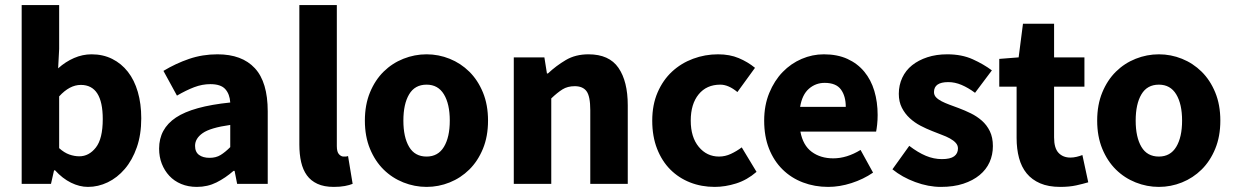

<svg xmlns="http://www.w3.org/2000/svg" viewBox="-20 -721 4842 753"><path d="M325 12Q292 12 258.5 -4.5Q225 -21 196 -53H192L180 0H65V-701H212V-529L208 -453Q237 -479 270.5 -493.5Q304 -508 339 -508Q384 -508 420 -490Q456 -472 481.5 -439.5Q507 -407 520.5 -360.5Q534 -314 534 -257Q534 -193 516.5 -143Q499 -93 469.5 -58.5Q440 -24 402.5 -6Q365 12 325 12ZM291 -108Q329 -108 356 -142.5Q383 -177 383 -254Q383 -388 297 -388Q253 -388 212 -343V-140Q232 -122 252 -115Q272 -108 291 -108Z M752 12Q718 12 690.5 0.5Q663 -11 644 -31.5Q625 -52 614.5 -79Q604 -106 604 -138Q604 -216 670 -260Q736 -304 883 -319Q881 -352 863.5 -371.5Q846 -391 805 -391Q773 -391 741.5 -379Q710 -367 674 -346L621 -443Q669 -472 721.5 -490Q774 -508 833 -508Q929 -508 979.5 -453.5Q1030 -399 1030 -284V0H910L900 -51H896Q864 -23 829 -5.5Q794 12 752 12ZM802 -102Q827 -102 845 -113Q863 -124 883 -144V-231Q805 -220 775 -199Q745 -178 745 -149Q745 -125 760.5 -113.5Q776 -102 802 -102Z M1289 12Q1251 12 1225 0Q1199 -12 1183.5 -33.5Q1168 -55 1161 -85.5Q1154 -116 1154 -154V-701H1301V-148Q1301 -125 1309.5 -116Q1318 -107 1327 -107Q1332 -107 1335.5 -107Q1339 -107 1345 -109L1363 0Q1351 5 1332.5 8.5Q1314 12 1289 12Z M1653 12Q1606 12 1562 -5.5Q1518 -23 1484.5 -56Q1451 -89 1431 -137.5Q1411 -186 1411 -248Q1411 -310 1431 -358.5Q1451 -407 1484.5 -440Q1518 -473 1562 -490.5Q1606 -508 1653 -508Q1700 -508 1743.5 -490.5Q1787 -473 1820.5 -440Q1854 -407 1874 -358.5Q1894 -310 1894 -248Q1894 -186 1874 -137.5Q1854 -89 1820.5 -56Q1787 -23 1743.5 -5.5Q1700 12 1653 12ZM1653 -107Q1698 -107 1721 -145Q1744 -183 1744 -248Q1744 -313 1721 -351Q1698 -389 1653 -389Q1607 -389 1584.5 -351Q1562 -313 1562 -248Q1562 -183 1584.5 -145Q1607 -107 1653 -107Z M1995 0V-496H2115L2125 -433H2129Q2161 -463 2199 -485.5Q2237 -508 2288 -508Q2369 -508 2405.5 -455Q2442 -402 2442 -308V0H2295V-289Q2295 -343 2280.5 -363Q2266 -383 2234 -383Q2206 -383 2186 -370.5Q2166 -358 2142 -335V0Z M2783 12Q2731 12 2686.5 -5.5Q2642 -23 2609 -56Q2576 -89 2557 -137.5Q2538 -186 2538 -248Q2538 -310 2559 -358.5Q2580 -407 2615.5 -440Q2651 -473 2698 -490.5Q2745 -508 2796 -508Q2842 -508 2877.5 -493Q2913 -478 2941 -455L2872 -360Q2837 -389 2805 -389Q2751 -389 2720 -351Q2689 -313 2689 -248Q2689 -183 2720.5 -145Q2752 -107 2800 -107Q2824 -107 2846.5 -117.5Q2869 -128 2889 -143L2947 -47Q2910 -15 2867 -1.5Q2824 12 2783 12Z M3228 12Q3175 12 3129 -5.5Q3083 -23 3049 -56.5Q3015 -90 2996 -138Q2977 -186 2977 -248Q2977 -308 2997 -356.5Q3017 -405 3049.5 -438.5Q3082 -472 3124 -490Q3166 -508 3211 -508Q3264 -508 3303.5 -490Q3343 -472 3369.5 -440Q3396 -408 3409 -364.5Q3422 -321 3422 -270Q3422 -250 3420 -232Q3418 -214 3416 -205H3119Q3129 -151 3163.5 -125.5Q3198 -100 3248 -100Q3301 -100 3355 -133L3404 -44Q3366 -18 3319.5 -3Q3273 12 3228 12ZM3118 -302H3297Q3297 -344 3278 -370Q3259 -396 3214 -396Q3179 -396 3152.5 -373Q3126 -350 3118 -302Z M3670 12Q3621 12 3569.5 -7Q3518 -26 3480 -57L3546 -149Q3580 -123 3611 -110Q3642 -97 3674 -97Q3707 -97 3722 -108Q3737 -119 3737 -139Q3737 -151 3728.5 -160.5Q3720 -170 3705.5 -178Q3691 -186 3673 -192.5Q3655 -199 3636 -207Q3613 -216 3590 -228Q3567 -240 3548 -257.5Q3529 -275 3517 -298.5Q3505 -322 3505 -353Q3505 -387 3518.5 -416Q3532 -445 3557 -465Q3582 -485 3617 -496.5Q3652 -508 3695 -508Q3752 -508 3795 -488.5Q3838 -469 3870 -445L3804 -357Q3777 -377 3751 -388Q3725 -399 3699 -399Q3643 -399 3643 -360Q3643 -348 3651 -339.5Q3659 -331 3672.5 -324Q3686 -317 3703.5 -310.5Q3721 -304 3740 -297Q3764 -288 3787.5 -276.5Q3811 -265 3830.5 -248Q3850 -231 3862 -206.5Q3874 -182 3874 -148Q3874 -114 3861 -85Q3848 -56 3822 -34.5Q3796 -13 3758 -0.5Q3720 12 3670 12Z M4138 12Q4092 12 4059.5 -2Q4027 -16 4006.5 -41Q3986 -66 3976.5 -101.5Q3967 -137 3967 -180V-381H3899V-490L3975 -496L3992 -628H4114V-496H4233V-381H4114V-182Q4114 -140 4131.5 -121.5Q4149 -103 4178 -103Q4190 -103 4202.5 -106Q4215 -109 4225 -113L4248 -6Q4228 0 4201 6Q4174 12 4138 12Z M4525 12Q4478 12 4434 -5.5Q4390 -23 4356.5 -56Q4323 -89 4303 -137.5Q4283 -186 4283 -248Q4283 -310 4303 -358.5Q4323 -407 4356.5 -440Q4390 -473 4434 -490.5Q4478 -508 4525 -508Q4572 -508 4615.5 -490.5Q4659 -473 4692.5 -440Q4726 -407 4746 -358.5Q4766 -310 4766 -248Q4766 -186 4746 -137.5Q4726 -89 4692.5 -56Q4659 -23 4615.5 -5.5Q4572 12 4525 12ZM4525 -107Q4570 -107 4593 -145Q4616 -183 4616 -248Q4616 -313 4593 -351Q4570 -389 4525 -389Q4479 -389 4456.5 -351Q4434 -313 4434 -248Q4434 -183 4456.5 -145Q4479 -107 4525 -107Z"/></svg>

Font: TypoPRO Source Sans Pro
Style: Bold
Weight: 700
Designer: Paul D. Hunt
Foundry: Adobe Systems Incorporated
Version: Version 2.020;PS 2.000;hotconv 1.0.86;makeotf.lib2.5.63406